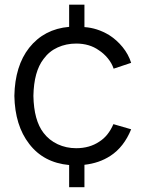

<svg xmlns="http://www.w3.org/2000/svg" viewBox="-20 -770 617 822"><path d="M465.5 -238.5 541.5 -216.5Q510.5 -140.5 453 -103Q428.5 -87 400.8 -77.5Q373 -68 341.5 -64.5V31.5H276V-63.5Q166.5 -73.5 105 -154Q44 -232.5 41.5 -359.5Q44 -488 105 -565.5Q169 -646 276 -655V-750H341.5V-654Q396 -650.5 447 -620Q480 -599 505 -568.2Q530 -537.5 541.5 -501L466.5 -476Q458.5 -500 441.2 -520.8Q424 -541.5 403 -555Q363 -583.5 306 -583.5Q263.5 -583.5 227 -567Q190.5 -550.5 166.5 -517.5Q125 -464 123 -359.5Q125 -254.5 166.5 -201Q190.5 -169.5 227 -152.5Q263.5 -135.5 306 -135.5Q363.5 -135.5 405 -163.5Q443.5 -187.5 465.5 -238.5Z"/></svg>

Font: Russisch Sans
Style: Regular
Weight: 400
Designer: Michael Sharanda (font) & Cristiano Sobral (main changes)
Foundry: Michael Sharanda
Version: Version 2.00;October 25, 2020;FontCreator 13.0.0.2681 64-bit